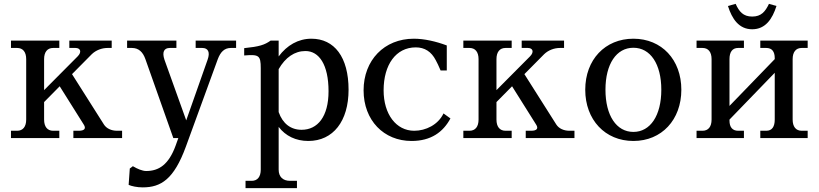

<svg xmlns="http://www.w3.org/2000/svg" viewBox="-20 -717 4251 997"><path d="M520 -70 354 -332 457 -436C478 -456 508 -468 539 -468H560V-506H340V-468H372C398 -468 406 -447 383 -424L209 -249V-410C209 -447 226 -468 256 -468H288V-506H37V-468H69C99 -468 116 -447 116 -410V-96C116 -59 99 -38 69 -38H37V0H288V-38H256C226 -38 209 -59 209 -96V-187L290 -269L415 -70C428 -50 419 -38 389 -38H361V0H614V-38H588C558 -38 533 -50 520 -70Z M735 -410 880 0H906L892 39C856 138 805 171 739 171C719 171 691 159 670 146L654 158L648 243C664 250 692 256 721 256C816 256 883 214 945 45L1111 -410C1125 -447 1145 -468 1179 -468H1206V-506H996V-468H1030C1061 -468 1072 -446 1058 -407L947 -92L834 -407C821 -446 831 -468 862 -468H896V-506H640V-468H665C700 -468 722 -447 735 -410Z M1427 164V-58C1463 -11 1516 15 1581 15C1710 15 1790 -88 1790 -251C1790 -421 1716 -516 1597 -516C1529 -516 1470 -482 1427 -424V-506H1385C1354 -484 1327 -475 1248 -467V-429C1324 -435 1334 -430 1334 -363V164C1334 201 1317 222 1287 222H1255V260H1522V222H1486C1449 222 1427 201 1427 164ZM1427 -135V-358C1462 -419 1510 -452 1566 -452C1637 -452 1686 -381 1686 -243C1686 -111 1629 -43 1546 -43C1490 -43 1448 -75 1427 -135Z M2268 -351H2300V-481C2244 -502 2183 -516 2129 -516C1975 -516 1868 -404 1868 -248C1868 -92 1973 15 2117 15C2218 15 2281 -31 2319 -102L2283 -128C2255 -69 2191 -38 2131 -38C2037 -38 1972 -124 1972 -248C1972 -381 2036 -471 2139 -471C2185 -471 2220 -449 2243 -404C2250 -391 2257 -377 2268 -351Z M2869 -70 2703 -332 2806 -436C2827 -456 2857 -468 2888 -468H2909V-506H2689V-468H2721C2747 -468 2755 -447 2732 -424L2558 -249V-410C2558 -447 2575 -468 2605 -468H2637V-506H2386V-468H2418C2448 -468 2465 -447 2465 -410V-96C2465 -59 2448 -38 2418 -38H2386V0H2637V-38H2605C2575 -38 2558 -59 2558 -96V-187L2639 -269L2764 -70C2777 -50 2768 -38 2738 -38H2710V0H2963V-38H2937C2907 -38 2882 -50 2869 -70Z M3269 -32C3181 -32 3124 -117 3124 -251C3124 -385 3181 -469 3269 -469C3357 -469 3414 -385 3414 -251C3414 -117 3357 -32 3269 -32ZM3019 -251C3019 -95 3122 15 3269 15C3416 15 3518 -95 3518 -251C3518 -407 3416 -516 3269 -516C3122 -516 3019 -407 3019 -251Z M3768 -91V-96L4003 -339V-96C4003 -59 3989 -38 3959 -38H3928V0H4174V-38H4143C4113 -38 4096 -59 4096 -96V-410C4096 -447 4113 -468 4143 -468H4174V-506H3928V-468H3959C3989 -468 4003 -449 4003 -415V-410L3768 -167V-410C3768 -447 3783 -468 3813 -468H3843V-506H3597V-468H3628C3658 -468 3675 -447 3675 -410V-96C3675 -59 3658 -38 3628 -38H3597V0H3843V-38H3813C3783 -38 3768 -57 3768 -91ZM3760 -686 3800 -697C3818 -657 3839 -631 3886 -631C3933 -631 3954 -657 3973 -697L4012 -686C3991 -619 3955 -565 3886 -565C3817 -565 3781 -619 3760 -686Z"/></svg>

Font: LT Superior Serif Medium
Style: Regular
Weight: 500
Designer: Daniel Lyons
Foundry: LyonsType
Version: Version 2.120;FEAKit 1.0